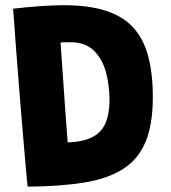

<svg xmlns="http://www.w3.org/2000/svg" viewBox="-20 -682 639 718"><path d="M83.5 16Q80.5 -7.5 76.8 -51.8Q73 -96 68 -153.2Q63 -210.5 58 -273.2Q53 -336 48 -397.5Q43 -459 39.2 -511.2Q35.5 -563.5 32.8 -600.2Q30 -637 29 -649.5Q49.5 -652 81.5 -655Q113.5 -658 150 -660.2Q186.5 -662.5 218.5 -662.5Q310.5 -662.5 374.5 -642.2Q438.5 -622 477.5 -579.8Q516.5 -537.5 534 -472.5Q551.5 -407.5 551.5 -319Q551.5 -216.5 524.2 -151.2Q497 -86 439.8 -49.8Q382.5 -13.5 294.2 0.8Q206 15 83.5 16ZM233 -149.5Q292.5 -151.5 326.8 -170Q361 -188.5 375.2 -223.2Q389.5 -258 389.5 -308Q389.5 -364 375.8 -413.5Q362 -463 330.2 -493.5Q298.5 -524 244 -524Q235 -524 224.8 -524Q214.5 -524 206.5 -523Q210.5 -468.5 214.8 -402.8Q219 -337 224 -271.2Q229 -205.5 233 -149.5Z"/></svg>

Font: Grandstander Thin
Style: Bold
Weight: 700
Version: Version 1.200